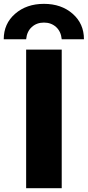

<svg xmlns="http://www.w3.org/2000/svg" viewBox="-48 -992 463 1012"><path d="M-28.3 -785.2Q-28.3 -867.2 31.7 -919.4Q91.8 -971.7 183.6 -971.7Q275.4 -971.7 335 -919.4Q394.5 -867.2 394.5 -785.2H277.3Q273.4 -826.2 247.6 -849.6Q221.7 -873 183.6 -873Q145.5 -873 119.6 -849.6Q93.8 -826.2 89.8 -785.2ZM89.8 0V-730.5H277.3V0Z"/></svg>

Font: GenEi M Gothic v2 Heavy
Style: Regular
Weight: 800
Version: Version 2.0